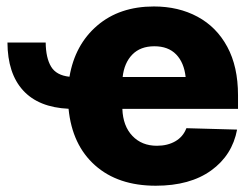

<svg xmlns="http://www.w3.org/2000/svg" viewBox="-20 -573 786 603"><path d="M3.4 -439.5H123.5Q124 -391.1 140.4 -363.8Q156.7 -336.4 198.2 -332Q215.3 -432.6 285.4 -492.7Q355.5 -552.7 463.4 -552.7Q540.5 -552.7 600.3 -520.5Q660.2 -488.3 693.8 -426Q727.5 -363.8 727.5 -273.9V-231H364.3Q366.2 -177.2 395.8 -146.2Q425.3 -115.2 472.7 -115.2Q506.3 -115.2 530.8 -129.4Q555.2 -143.6 565.4 -170.4L724.6 -166Q709.5 -85.4 643.1 -37.6Q576.7 10.3 469.2 10.3Q350.6 10.3 278.6 -53.7Q206.5 -117.7 195.3 -231.4Q101.1 -235.8 52.5 -289.1Q3.9 -342.3 3.4 -439.5ZM464.8 -427.7Q420.9 -427.7 395.5 -401.6Q370.1 -375.5 365.2 -331.1H563Q558.1 -376.5 533.2 -402.1Q508.3 -427.7 464.8 -427.7Z"/></svg>

Font: Inter Tight ExtraBold
Style: Regular
Weight: 800
Designer: Rasmus Andersson
Foundry: rsms
Version: Version 3.004; ttfautohint (v1.8.4.7-5d5b)